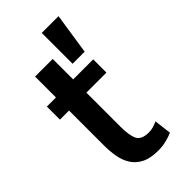

<svg xmlns="http://www.w3.org/2000/svg" viewBox="-254 -875 955 955"><g transform="rotate(-45 223.0 -398.0)"><path d="M354 -8 343 -99Q328 -92 313 -87.5Q298 -83 281 -83Q231 -83 216 -111.5Q201 -140 201 -204V-443H342V-536H201V-680H77V-533H13V-441H77V-194Q77 -155 83.5 -117.5Q90 -80 108.5 -50.5Q127 -21 161 -3.5Q195 14 250 14Q283 14 310.5 6.5Q338 -1 354 -8ZM254 -810V-593H339L372 -810Z"/></g></svg>

Font: Repo DemiBold
Style: Regular
Weight: 600
Designer: Stefan Peev
Foundry: Context Ltd
Version: Version 1.502